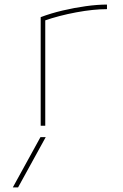

<svg xmlns="http://www.w3.org/2000/svg" viewBox="-20 -550 540 840"><path d="M59 270H36L157 50H180ZM158 -475Q203 -492 254 -504Q305 -516 355.5 -523Q406 -530 448 -530V-510Q389 -510 313.5 -496Q238 -482 172 -459L178 -470V0H158Z"/></svg>

Font: M PLUS 1 Code Thin
Style: Regular
Weight: 250
Designer: Coji Morishita
Foundry: UNDERFOREST DESIGN
Version: Version 1.002